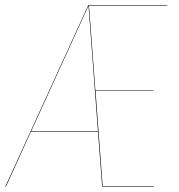

<svg xmlns="http://www.w3.org/2000/svg" viewBox="-32 -700 673 720"><path d="M595.2 -678.2H301.8L325.7 -361.8H543V-359.9H326.2L353 -2H544.9V0H351.1L335.4 -205.1H83.5L-9.8 0H-12.2L298.8 -680.2H595.2ZM335.4 -207 299.8 -678.2 84.5 -207Z"/></svg>

Font: Fira Sans Compressed Two
Style: Italic
Weight: 100
Width: 3
Italic angle: -8°
Designer: Carrois Corporate & Edenspiekermann AG
Foundry: Carrois Corporate GbR & Edenspiekermann AG
Version: Version 4.203;PS 004.203;hotconv 1.0.88;makeotf.lib2.5.64775